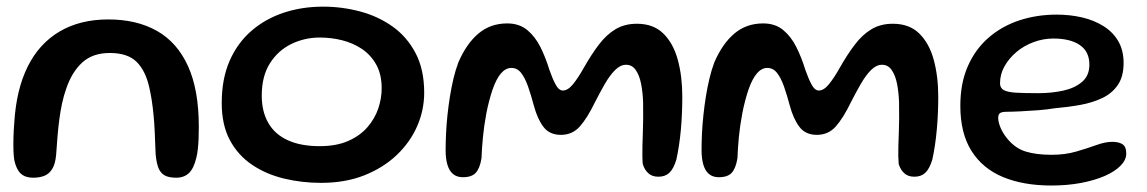

<svg xmlns="http://www.w3.org/2000/svg" viewBox="-20 -524 3454 578"><path d="M79.5 11Q56 11 42.5 -1.5Q29 -14 23 -42Q21 -55 20.5 -71.5Q20 -88 20.5 -109Q21 -130 23 -155Q29 -254.5 63.5 -323.8Q98 -393 159.5 -429.2Q221 -465.5 306 -465.5Q391.5 -465.5 452.5 -431Q513.5 -396.5 546 -325Q578.5 -253.5 578.5 -142.5Q578.5 -122.5 577.8 -105.5Q577 -88.5 575.5 -74.5Q574 -60.5 571 -49Q563.5 -17 548.8 -3Q534 11 510.5 11Q486.5 11 474 3Q461.5 -5 456 -21Q450.5 -37 448.5 -60.5Q447 -98 445.8 -126.8Q444.5 -155.5 442.2 -178.2Q440 -201 437 -220.8Q434 -240.5 429.5 -260.5Q418 -311.5 391 -338Q364 -364.5 310.5 -364.5Q259 -364.5 227.8 -336Q196.5 -307.5 179.5 -257.5Q172 -236.5 167 -213.5Q162 -190.5 158.8 -166Q155.5 -141.5 153.2 -114.5Q151 -87.5 149 -58Q146.5 -30 137 -15Q127.5 0 113 5.5Q98.5 11 79.5 11Z M946.5 26.5Q888.5 26.5 834.8 13.5Q781 0.5 738.8 -28Q696.5 -56.5 672 -102.2Q647.5 -148 647.5 -214Q647.5 -286.5 671.2 -340.8Q695 -395 737 -431.2Q779 -467.5 834.2 -485.8Q889.5 -504 952.5 -504Q1009.5 -504 1064 -489.5Q1118.5 -475 1162 -444Q1205.5 -413 1231.2 -363.8Q1257 -314.5 1257 -245Q1257 -192.5 1235.8 -144Q1214.5 -95.5 1174.2 -57.2Q1134 -19 1076.8 3.8Q1019.5 26.5 946.5 26.5ZM942 -84Q993 -84 1028.5 -99.8Q1064 -115.5 1086.2 -141.2Q1108.5 -167 1118.8 -197.5Q1129 -228 1129 -258Q1129 -300 1112.8 -329.2Q1096.5 -358.5 1069.8 -376.5Q1043 -394.5 1010 -402.8Q977 -411 942.5 -411Q897.5 -411 857.5 -391.8Q817.5 -372.5 792.8 -333.8Q768 -295 768 -236Q768 -188 787.8 -153.8Q807.5 -119.5 846.5 -101.8Q885.5 -84 942 -84Z M1373.5 9.5Q1355.5 9.5 1344 0Q1332.5 -9.5 1327 -27.8Q1321.5 -46 1321.5 -72Q1321.5 -95 1322.8 -121.8Q1324 -148.5 1327 -177Q1330 -205.5 1334.5 -233.5Q1339 -261.5 1345.2 -287.8Q1351.5 -314 1360 -336.5Q1384.5 -393 1420.5 -423.2Q1456.5 -453.5 1507 -453.5Q1543 -453.5 1567 -433.8Q1591 -414 1606.8 -382.5Q1622.5 -351 1633.5 -315Q1642 -290 1652 -270.8Q1662 -251.5 1674.5 -251.5Q1689.5 -251.5 1705 -270.5Q1720.5 -289.5 1737 -319Q1760.5 -360.5 1783.2 -390.2Q1806 -420 1833.2 -436.2Q1860.5 -452.5 1897.5 -452.5Q1947 -452.5 1977 -423Q2007 -393.5 2020.5 -343.8Q2034 -294 2034 -233Q2034 -209.5 2033 -184.5Q2032 -159.5 2029.8 -134.5Q2027.5 -109.5 2024 -86.2Q2020.5 -63 2016 -43Q2007.5 -15.5 1995 -3.8Q1982.5 8 1962 8Q1943.5 8 1932 -2.2Q1920.5 -12.5 1915 -30Q1914 -40.5 1913.8 -54.8Q1913.5 -69 1914 -86.2Q1914.5 -103.5 1915.2 -123.5Q1916 -143.5 1916.2 -167Q1916.5 -190.5 1916 -216.5Q1915 -246 1910 -271.5Q1905 -297 1894 -313Q1883 -329 1865 -329Q1847.5 -329 1831.8 -313.2Q1816 -297.5 1801.2 -272Q1786.5 -246.5 1771.5 -217Q1748 -168.5 1725.5 -143.2Q1703 -118 1668.5 -118Q1634.5 -118 1616.2 -141.8Q1598 -165.5 1587 -206.5Q1578.5 -238.5 1569.5 -264Q1560.5 -289.5 1548.8 -304.5Q1537 -319.5 1519.5 -319.5Q1502.5 -319.5 1488.5 -303.5Q1474.5 -287.5 1463 -255Q1451 -219 1444 -182Q1437 -145 1433.8 -110.5Q1430.5 -76 1429.5 -47.5Q1424.5 -17 1412.2 -3.8Q1400 9.5 1373.5 9.5Z M2144 9.5Q2126 9.5 2114.5 0Q2103 -9.5 2097.5 -27.8Q2092 -46 2092 -72Q2092 -95 2093.2 -121.8Q2094.5 -148.5 2097.5 -177Q2100.5 -205.5 2105 -233.5Q2109.5 -261.5 2115.8 -287.8Q2122 -314 2130.5 -336.5Q2155 -393 2191 -423.2Q2227 -453.5 2277.5 -453.5Q2313.5 -453.5 2337.5 -433.8Q2361.5 -414 2377.2 -382.5Q2393 -351 2404 -315Q2412.5 -290 2422.5 -270.8Q2432.5 -251.5 2445 -251.5Q2460 -251.5 2475.5 -270.5Q2491 -289.5 2507.5 -319Q2531 -360.5 2553.8 -390.2Q2576.5 -420 2603.8 -436.2Q2631 -452.5 2668 -452.5Q2717.5 -452.5 2747.5 -423Q2777.5 -393.5 2791 -343.8Q2804.5 -294 2804.5 -233Q2804.5 -209.5 2803.5 -184.5Q2802.5 -159.5 2800.2 -134.5Q2798 -109.5 2794.5 -86.2Q2791 -63 2786.5 -43Q2778 -15.5 2765.5 -3.8Q2753 8 2732.5 8Q2714 8 2702.5 -2.2Q2691 -12.5 2685.5 -30Q2684.5 -40.5 2684.2 -54.8Q2684 -69 2684.5 -86.2Q2685 -103.5 2685.8 -123.5Q2686.5 -143.5 2686.8 -167Q2687 -190.5 2686.5 -216.5Q2685.5 -246 2680.5 -271.5Q2675.5 -297 2664.5 -313Q2653.5 -329 2635.5 -329Q2618 -329 2602.2 -313.2Q2586.5 -297.5 2571.8 -272Q2557 -246.5 2542 -217Q2518.5 -168.5 2496 -143.2Q2473.5 -118 2439 -118Q2405 -118 2386.8 -141.8Q2368.5 -165.5 2357.5 -206.5Q2349 -238.5 2340 -264Q2331 -289.5 2319.2 -304.5Q2307.5 -319.5 2290 -319.5Q2273 -319.5 2259 -303.5Q2245 -287.5 2233.5 -255Q2221.5 -219 2214.5 -182Q2207.5 -145 2204.2 -110.5Q2201 -76 2200 -47.5Q2195 -17 2182.8 -3.8Q2170.5 9.5 2144 9.5Z M3145 34.5Q3061 34.5 2999.5 9Q2938 -16.5 2904.5 -69.8Q2871 -123 2871 -205.5Q2871 -274 2893.8 -325.2Q2916.5 -376.5 2956.5 -411Q2996.5 -445.5 3049 -462.8Q3101.5 -480 3161 -480Q3201.5 -480 3237.8 -471.5Q3274 -463 3302.2 -445.2Q3330.5 -427.5 3346.5 -400Q3362.5 -372.5 3362.5 -334.5Q3362.5 -294 3345.5 -268.8Q3328.5 -243.5 3299 -229.2Q3269.5 -215 3232.2 -208.2Q3195 -201.5 3154.5 -198Q3134 -194.5 3106 -192.2Q3078 -190 3051.8 -188.8Q3025.5 -187.5 3011 -187.5Q2996 -187.5 2990.5 -183.5Q2985 -179.5 2985 -169Q2985 -156.5 2992 -139.8Q2999 -123 3012 -107Q3036 -77.5 3067.8 -67.8Q3099.5 -58 3146 -58Q3186.5 -58 3220 -67.8Q3253.5 -77.5 3280.2 -87.2Q3307 -97 3328.5 -97Q3348 -97 3359.2 -89.8Q3370.5 -82.5 3370.5 -61.5Q3370.5 -42.5 3353.2 -25Q3336 -7.5 3305.5 5.8Q3275 19 3234 26.8Q3193 34.5 3145 34.5ZM3105.5 -243.5Q3146 -243.5 3181 -251.2Q3216 -259 3237.8 -277.8Q3259.5 -296.5 3259.5 -329.5Q3259.5 -368.5 3231 -388.2Q3202.5 -408 3151 -408Q3120.5 -408 3091.5 -397.2Q3062.5 -386.5 3040 -367.5Q3017.5 -348.5 3004 -324.5Q2990.5 -300.5 2990.5 -273Q2990.5 -259 3001.8 -252.8Q3013 -246.5 3038.2 -245Q3063.5 -243.5 3105.5 -243.5Z"/></svg>

Font: Gluten
Style: Regular
Weight: 400
Designer: Tyler Finck
Foundry: Etcetera Type Company
Version: Version 1.300